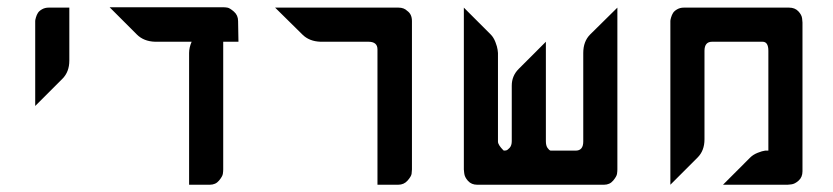

<svg xmlns="http://www.w3.org/2000/svg" viewBox="-20 -753 2296 529"><path d="M171 -732V-586Q171 -555 152 -536L77 -461V-691Q77 -693 77 -695.5Q77 -698 79 -705Q81 -712 84.5 -717.5Q88 -723 96 -727.5Q104 -732 114 -732Z M595 -733Q600 -733 606.5 -732Q613 -731 624.5 -721Q636 -711 636 -695L637 -638H595V-286Q595 -281 594 -274Q593 -267 583.5 -255.5Q574 -244 558 -244H501V-607Q501 -622 508 -638H407Q376 -639 357 -658L282 -733Z M738 -732H1020H1073H1078Q1093 -732 1102 -723Q1115 -714 1115 -695V-691V-446V-286Q1115 -281 1114 -274Q1113 -267 1103 -255.5Q1093 -244 1077 -244H1020V-617Q1020 -638 995 -638H863Q832 -639 813 -658Z M1681 -286Q1681 -281 1680 -274Q1679 -267 1669.5 -255.5Q1660 -244 1644 -244H1295Q1279 -244 1269.5 -254.5Q1260 -265 1259 -276L1258 -286V-732L1332 -658Q1340 -650 1345 -637Q1350 -624 1351 -616L1352 -607V-363Q1352 -358 1356 -352Q1360 -346 1364 -342L1368 -338Q1370 -338 1374 -338.5Q1378 -339 1384 -345.5Q1390 -352 1390 -364V-517Q1390 -544 1409 -563L1484 -638V-364Q1484 -352 1488.5 -345.5Q1493 -339 1497 -338H1501H1566Q1587 -338 1587 -363V-607Q1587 -639 1606 -658L1681 -732Z M1864 -732H2154Q2170 -732 2179.5 -722Q2189 -712 2190 -702L2191 -691V-338V-307V-281Q2191 -265 2180.5 -255.5Q2170 -246 2160 -245L2150 -244H1972L2047 -319Q2055 -327 2067.5 -332Q2080 -337 2088 -338H2097V-613Q2097 -638 2081 -638H1942Q1921 -638 1921 -613V-369Q1921 -338 1902 -319L1827 -244V-691Q1827 -693 1827 -695.5Q1827 -698 1829 -705Q1831 -712 1834.5 -717.5Q1838 -723 1846 -727.5Q1854 -732 1864 -732Z"/></svg>

Font: ECO
Style: Regular
Weight: 400
Version: Version 1.1